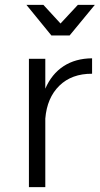

<svg xmlns="http://www.w3.org/2000/svg" viewBox="-20 -764 407 784"><path d="M264.2 -619.1H189.9L87.9 -744.1H157.2L227.1 -668L297.9 -744.1H367.2ZM165 -401.9Q190.9 -461.9 239.5 -493.7Q288.1 -525.4 356 -525.9V-462.9Q272.9 -463.4 222.4 -414.1Q171.9 -364.7 165 -279.8V0H98.1V-523.9H165Z"/></svg>

Font: Montserrat arm Light
Style: Regular
Weight: 300
Designer: Julieta Ulanovsky
Foundry: Julieta Ulanovsky
Version: Version 6.000;PS 006.000;hotconv 1.0.88;makeotf.lib2.5.64775